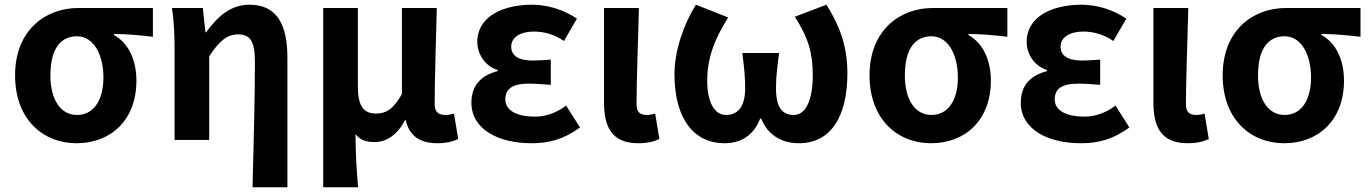

<svg xmlns="http://www.w3.org/2000/svg" viewBox="-20 -594 5808 815"><path d="M305 14C452 14 559 -86 559 -251C559 -342 524 -412 464 -445V-450C524 -449 567 -445 629 -438V-560H312C174 -560 44 -467 44 -274C44 -88 162 14 305 14ZM307 -106C239 -106 194 -168 194 -274C194 -391 240 -440 307 -440C379 -440 419 -360 419 -265C419 -165 375 -106 307 -106Z M1052 201H1200V-349C1200 -490 1155 -574 1039 -574C961 -574 906 -527 855 -457H852L841 -560H710C719 -499 721 -437 721 -393V0H868V-355C911 -420 944 -448 990 -448C1043 -448 1062 -418 1062 -331C1062 -193 1057 24 1052 201Z M1352 201H1500C1493 120 1490 66 1489 -25C1510 3 1538 9 1570 9C1622 9 1668 -23 1699 -84H1702C1717 -19 1761 14 1835 14C1878 14 1903 6 1925 -4L1907 -112C1895 -108 1882 -106 1872 -106C1842 -106 1825 -117 1825 -153C1825 -257 1831 -424 1834 -560H1686V-195C1651 -131 1618 -112 1576 -112C1522 -112 1499 -145 1499 -229V-560H1352Z M2236 14C2308 14 2371 -1 2442 -53L2383 -146C2338 -111 2290 -99 2251 -99C2170 -99 2125 -127 2125 -172C2125 -218 2157 -239 2224 -239C2254 -239 2286 -236 2318 -234V-341C2292 -339 2265 -337 2242 -337C2180 -337 2150 -358 2150 -396C2150 -436 2189 -460 2246 -460C2291 -460 2335 -447 2374 -420L2429 -515C2374 -552 2306 -574 2239 -574C2116 -574 2006 -525 2006 -416C2006 -369 2034 -316 2092 -297V-292C2026 -275 1981 -235 1981 -158C1981 -46 2094 14 2236 14Z M2689 14C2733 14 2757 6 2779 -4L2761 -112C2749 -108 2736 -106 2727 -106C2697 -106 2682 -117 2682 -153C2682 -257 2689 -424 2692 -560H2544V-159C2544 -54 2578 14 2689 14Z M3055 14C3121 14 3177 -15 3207 -91H3211C3241 -15 3305 14 3371 14C3502 14 3577 -92 3577 -283C3577 -403 3541 -490 3488 -574L3354 -523C3411 -433 3430 -371 3430 -274C3430 -163 3397 -106 3350 -106C3303 -106 3274 -134 3274 -219C3274 -270 3279 -305 3287 -369H3131C3139 -305 3143 -270 3143 -219C3143 -140 3111 -106 3062 -106C3011 -106 2982 -163 2982 -251C2982 -350 3014 -429 3071 -520L2934 -574C2882 -491 2843 -379 2843 -279C2843 -88 2927 14 3055 14Z M3932 14C4079 14 4186 -86 4186 -251C4186 -342 4151 -412 4091 -445V-450C4151 -449 4194 -445 4256 -438V-560H3939C3801 -560 3671 -467 3671 -274C3671 -88 3789 14 3932 14ZM3934 -106C3866 -106 3821 -168 3821 -274C3821 -391 3867 -440 3934 -440C4006 -440 4046 -360 4046 -265C4046 -165 4002 -106 3934 -106Z M4568 14C4640 14 4703 -1 4774 -53L4715 -146C4670 -111 4622 -99 4583 -99C4502 -99 4457 -127 4457 -172C4457 -218 4489 -239 4556 -239C4586 -239 4618 -236 4650 -234V-341C4624 -339 4597 -337 4574 -337C4512 -337 4482 -358 4482 -396C4482 -436 4521 -460 4578 -460C4623 -460 4667 -447 4706 -420L4761 -515C4706 -552 4638 -574 4571 -574C4448 -574 4338 -525 4338 -416C4338 -369 4366 -316 4424 -297V-292C4358 -275 4313 -235 4313 -158C4313 -46 4426 14 4568 14Z M5021 14C5065 14 5089 6 5111 -4L5093 -112C5081 -108 5068 -106 5059 -106C5029 -106 5014 -117 5014 -153C5014 -257 5021 -424 5024 -560H4876V-159C4876 -54 4910 14 5021 14Z M5431 14C5578 14 5685 -86 5685 -251C5685 -342 5650 -412 5590 -445V-450C5650 -449 5693 -445 5755 -438V-560H5438C5300 -560 5170 -467 5170 -274C5170 -88 5288 14 5431 14ZM5433 -106C5365 -106 5320 -168 5320 -274C5320 -391 5366 -440 5433 -440C5505 -440 5545 -360 5545 -265C5545 -165 5501 -106 5433 -106Z"/></svg>

Font: DAIFUKU Sans JP
Style: Bold
Weight: 700
Designer: Original font ‘Source Han Sans JP’ : Ryoko NISHIZUKA  (kana, bopomofo & ideographs); Paul D. Hunt (Latin, Greek & Cyrill
Foundry: Daifuku
Version: Version 1.001